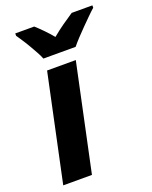

<svg xmlns="http://www.w3.org/2000/svg" viewBox="-143 -845 732 924"><g transform="rotate(-20 223.0 -383.0)"><path d="M18 0 134 -546H281L165 0ZM51 -766H148Q165 -751 187.5 -728Q210 -705 227 -684Q256 -708 283.5 -727.5Q311 -747 340 -766H446V-754Q431 -741 412 -722Q393 -703 372.5 -682.5Q352 -662 333.5 -642Q315 -622 302 -606H137Q130 -624 119 -643.5Q108 -663 96.5 -683Q85 -703 73 -721Q61 -739 51 -754Z"/></g></svg>

Font: BC Sans
Style: Bold Italic
Weight: 700
Italic angle: -12°
Designer: Monotype Design Team
Province of B.C.
Foundry: Monotype Imaging Inc.
Version: Version 2.000;GOOG;noto-source:20170915:90ef993387c0